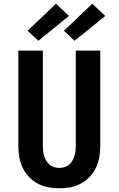

<svg xmlns="http://www.w3.org/2000/svg" viewBox="-20 -1008 640 1036"><path d="M300 8Q270 8 240 2.5Q210 -3 183.5 -17.5Q157 -32 136 -54Q115 -76 102 -103.5Q89 -131 84 -161Q79 -191 79 -221V-735H211V-221Q211 -207 212.5 -193Q214 -179 218.5 -165.5Q223 -152 230 -140Q237 -128 248 -119Q259 -110 272.5 -106Q286 -102 300 -102Q314 -102 327.5 -106Q341 -110 352 -119Q363 -128 370 -140Q377 -152 381.5 -165.5Q386 -179 387.5 -193Q389 -207 389 -221V-735H521V-221Q521 -191 516 -161Q511 -131 498 -103.5Q485 -76 464 -54Q443 -32 416.5 -17.5Q390 -3 360 2.5Q330 8 300 8ZM382 -788 325 -842 478 -988 548 -922ZM187 -788 129 -842 282 -988 352 -922Z"/></svg>

Font: Iosevka SS04 XBd Ex
Style: Regular
Weight: 800
Width: 7
Monospace: yes
Designer: Belleve Invis
Foundry: Belleve Invis
Version: Version 19.0.0; ttfautohint (v1.8.4)